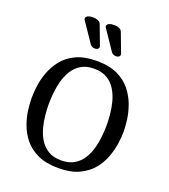

<svg xmlns="http://www.w3.org/2000/svg" viewBox="-168 -1075 1051 1195"><g transform="rotate(20 358.0 -478.0)"><path d="M663 -354Q663 -321 657 -275.5Q651 -230 633.5 -182Q616 -134 582.5 -93Q549 -52 494 -26Q439 0 357 0Q275 0 220 -26Q165 -52 132 -93Q99 -134 81.5 -182Q64 -230 58.5 -275.5Q53 -321 53 -354Q53 -386 58.5 -431.5Q64 -477 81.5 -525Q99 -573 132 -615Q165 -657 220 -683Q275 -709 357 -709Q439 -709 494 -683Q549 -657 582.5 -615Q616 -573 633.5 -525Q651 -477 657 -431.5Q663 -386 663 -354ZM550 -354Q550 -384 546.5 -424Q543 -464 532.5 -504.5Q522 -545 501 -580Q480 -615 445 -636.5Q410 -658 357 -658Q305 -658 270.5 -636.5Q236 -615 215 -580Q194 -545 183.5 -504.5Q173 -464 169.5 -424Q166 -384 166 -354Q166 -324 169.5 -284.5Q173 -245 183.5 -204Q194 -163 215 -128.5Q236 -94 270.5 -72.5Q305 -51 357 -51Q410 -51 445 -72.5Q480 -94 501 -128.5Q522 -163 532.5 -204Q543 -245 546.5 -284.5Q550 -324 550 -354ZM197 -923Q194 -926 194 -932Q194 -943 207 -949.5Q220 -956 243 -956Q259 -956 274 -950Q289 -944 294 -930L341 -805Q343 -801 343 -796Q343 -787 335.5 -782Q328 -777 318 -777Q296 -777 285 -793ZM337 -923Q334 -926 334 -932Q334 -943 347 -949.5Q360 -956 383 -956Q399 -956 414 -950Q429 -944 434 -930L481 -805Q483 -801 483 -796Q483 -787 475.5 -782Q468 -777 458 -777Q436 -777 425 -793Z"/></g></svg>

Font: Marmelad
Style: Regular
Weight: 400
Designer: Manvel Shmavonyan
Foundry: Cyreal
Version: Version 1.110; ttfautohint (v1.8.4.7-5d5b)